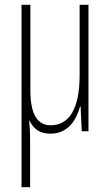

<svg xmlns="http://www.w3.org/2000/svg" viewBox="-20 -549 460 803"><path d="M350 -529H313V-234C313 -92 268 -25 192 -25C137 -25 107 -70 107 -172V-529H70V234H106V55C106 27 106 -4 102 -44H104C122 -6 150 10 191 10C267 10 300 -50 315 -104H317L322 0H350Z"/></svg>

Font: Noto Sans ExtraCondensed ExtraLight
Style: Regular
Weight: 200
Width: 2
Designer: Monotype Design Team
Foundry: Monotype Imaging Inc.
Version: Version 2.013